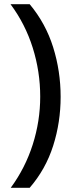

<svg xmlns="http://www.w3.org/2000/svg" viewBox="-20 -734 348 912"><path d="M268 -274Q268 -153 232.5 -41.5Q197 70 121 158H31Q100 64 135.5 -47.5Q171 -159 171 -275Q171 -394 135.5 -507Q100 -620 30 -714H121Q197 -623 232.5 -509.5Q268 -396 268 -274Z"/></svg>

Font: Noto Sans New Tai Lue Medium
Style: Regular
Weight: 500
Version: Version 2.003